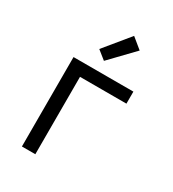

<svg xmlns="http://www.w3.org/2000/svg" viewBox="-185 -866 870 967"><g transform="rotate(30 250.0 -382.5)"><path d="M96 0V-520H444V-450H174V0ZM238 -580 188 -620 307 -765 368 -715Z"/></g></svg>

Font: Iosevka MaddieWtf
Style: Regular
Weight: 400
Monospace: yes
Designer: Belleve Invis
Foundry: Belleve Invis
Version: Version 31.3.0; ttfautohint (v1.8.3)